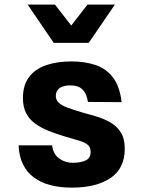

<svg xmlns="http://www.w3.org/2000/svg" viewBox="-20 -830 640 858"><path d="M301.5 8.5Q247.5 8.5 204.2 -3Q161 -14.5 130.2 -37.8Q99.5 -61 82.2 -96.8Q65 -132.5 63 -180.5H213Q217.5 -141.5 244.2 -122Q271 -102.5 304 -102.5Q338.5 -102.5 361.8 -112.5Q385 -122.5 385 -151.5Q385 -173 370.8 -184Q356.5 -195 329.8 -202.5Q303 -210 265.5 -221.5Q228 -233 195 -246.2Q162 -259.5 136.5 -278.2Q111 -297 96.8 -324.5Q82.5 -352 82.5 -391.5Q82.5 -450 110.2 -486.2Q138 -522.5 186.8 -539Q235.5 -555.5 299 -555.5Q358 -555.5 405.5 -540Q453 -524.5 484 -485Q515 -445.5 523.5 -373.5L373 -374.5Q367.5 -406.5 355.5 -422.2Q343.5 -438 327.8 -443.2Q312 -448.5 295.5 -448.5Q274 -448.5 259.2 -443Q244.5 -437.5 237 -427Q229.5 -416.5 229.5 -400.5Q229.5 -384 241.8 -371.8Q254 -359.5 280 -349.5Q306 -339.5 346 -328Q379 -319 412.8 -308.8Q446.5 -298.5 474.8 -282Q503 -265.5 520.2 -237.8Q537.5 -210 537.5 -165Q537.5 -77.5 473.8 -34.5Q410 8.5 301.5 8.5ZM220 -638.5 103.5 -809.5H225.5L298.5 -716L371 -809.5H493.5L376.5 -638.5Z"/></svg>

Font: Spline Sans Mono
Style: Regular
Weight: 400
Monospace: yes
Designer: Eben Sorkin, Mirko Velimirovic
Foundry: Sorkin Type
Version: Version 1.004